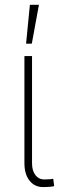

<svg xmlns="http://www.w3.org/2000/svg" viewBox="-20 -760 242 787"><path d="M111.3 -530.3V-90.8Q111.3 -60.1 125.2 -42.2Q139.2 -24.4 161.1 -24.4Q174.8 -24.4 185.5 -25.4Q196.3 -26.4 198.2 -27.3L202.1 2.9Q197.3 4.4 185.1 5.6Q172.9 6.8 156.2 6.8Q122.1 6.8 101.1 -19.5Q80.1 -45.9 80.1 -90.8V-530.3ZM102.5 -740.2H139.6L110.4 -581.1H86.9Z"/></svg>

Font: Pretendard Std Thin
Style: Regular
Weight: 100
Designer: Base glyphs from Inter by Rasmus Andersson; Hangeul glyphs from Noto Sans CJK(Source Han Sans) by Jang Soo-young and Kan
Foundry: Kil Hyung-jin
Version: Version 1.309